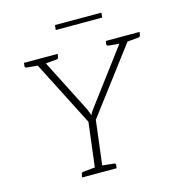

<svg xmlns="http://www.w3.org/2000/svg" viewBox="-124 -972 991 1078"><g transform="rotate(-15 371.5 -433.0)"><path d="M299 0 335 -293 124 -706H162Q168 -706 171 -703Q174 -700 177 -695L346 -363Q351 -352 354 -342.5Q357 -333 361 -324Q364 -333 371 -343.5Q378 -354 385 -363L634 -695Q637 -699 641.5 -702.5Q646 -706 652 -706H690L378 -293L342 0ZM150 -681 153 -706H191L188 -681ZM615 -681 618 -706H665L661 -681ZM163 -706 153 -670 78 -677Q73 -678 70.5 -680.5Q68 -683 69 -688L71 -706ZM267 -706 264 -688Q264 -683 261 -680.5Q258 -678 253 -677L175 -670L176 -706ZM638 -706 629 -670 554 -677Q549 -678 546.5 -680.5Q544 -683 544 -688L547 -706ZM743 -706 740 -688Q740 -683 736.5 -680.5Q733 -678 729 -677L651 -670V-706ZM220 0 223 -18Q223 -23 226.5 -26Q230 -29 234 -29L311 -37L312 0ZM329 0 338 -37 413 -29Q418 -29 420.5 -26Q423 -23 423 -18L420 0ZM291 -838 294 -866H564L561 -838Z"/></g></svg>

Font: Aleo ExtraLight
Style: Italic
Weight: 250
Italic angle: -7°
Designer: Alessio Laiso
Foundry: Alessio Laiso
Version: Version 2.001;gftools[0.9.29]